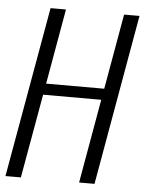

<svg xmlns="http://www.w3.org/2000/svg" viewBox="-69 -716 572 757"><g transform="rotate(5 217.0 -337.5)"><path d="M-19 0 100.5 -675H161.5L109 -377H339L391.5 -675H452.5L333.5 0H272.5L331 -332.5H101L42 0Z"/></g></svg>

Font: Anybody Light
Style: Italic
Weight: 300
Italic angle: -10°
Designer: Tyler Finck
Foundry: Etcetera Type Company
Version: Version 1.010; ttfautohint (v1.8.3) -l 8 -r 50 -G 200 -x 14 